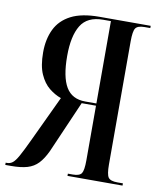

<svg xmlns="http://www.w3.org/2000/svg" viewBox="-86 -779 712 845"><g transform="rotate(10 270.0 -357.0)"><path d="M-5 0V-10H1Q15 -10 26 -18.5Q37 -27 51 -52Q65 -77 88 -126L185 -332Q157 -342 131.5 -362.5Q106 -383 89.5 -420Q73 -457 73 -517Q73 -576 94.5 -620.5Q116 -665 163.5 -689.5Q211 -714 290 -714H519V-704H494Q463 -704 453.5 -690.5Q444 -677 444 -631V-82Q444 -37 453.5 -23.5Q463 -10 494 -10H519V0H273V-10H295Q325 -10 334 -23.5Q343 -37 343 -82V-326H279L178 -94Q161 -58 141.5 -37.5Q122 -17 93.5 -8.5Q65 0 21 0ZM293 -336H343V-704H308Q238 -704 209 -656.5Q180 -609 180 -520Q180 -426 207 -381Q234 -336 293 -336Z"/></g></svg>

Font: Noto Serif Display ExtraCondensed Medium
Style: Regular
Weight: 500
Width: 2
Designer: Monotype Design Team
Foundry: Monotype Imaging Inc.
Version: Version 2.009